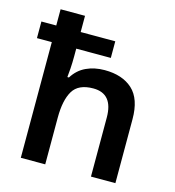

<svg xmlns="http://www.w3.org/2000/svg" viewBox="-112 -855 866 949"><g transform="rotate(15 321.0 -380.0)"><path d="M206 -760V-677H383V-592H206V-553Q206 -520 204 -490Q202 -460 200 -445H208Q234 -487 276 -506.5Q318 -526 370 -526Q461 -526 513 -478.5Q565 -431 565 -327V0H440V-302Q440 -424 339 -424Q263 -424 234.5 -376Q206 -328 206 -239V0H81V-592H5V-677H81V-760Z"/></g></svg>

Font: Noto Sans Medefaidrin SemiBold
Style: Regular
Weight: 600
Designer: Dalton Maag Ltd
Foundry: Dalton Maag Ltd
Version: Version 1.002; ttfautohint (v1.8.4.7-5d5b)